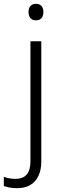

<svg xmlns="http://www.w3.org/2000/svg" viewBox="-72 -749 325 1009"><path d="M17 240Q-5 240 -22 236.5Q-39 233 -52 229V180Q-37 186 -21.5 188.5Q-6 191 11 191Q47 191 67.5 169Q88 147 88 99V-532H145V100Q145 145 129.5 176.5Q114 208 86 224Q58 240 17 240ZM78 -686Q78 -706 88 -717.5Q98 -729 117 -729Q136 -729 146 -717.5Q156 -706 156 -686Q156 -665 146 -653.5Q136 -642 117 -642Q98 -642 88 -653.5Q78 -665 78 -686Z"/></svg>

Font: Noto Sans Hebrew Light
Style: Regular
Weight: 300
Designer: Monotype Design Team
Foundry: Monotype Imaging Inc.
Version: Version 2.003